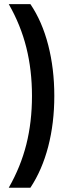

<svg xmlns="http://www.w3.org/2000/svg" viewBox="-20 -852 364 927"><path d="M134.4 -388.9Q134.4 -513.3 107.2 -622.2Q80 -731.1 22.2 -832.2H126.7Q183.3 -748.9 212.8 -634.4Q242.2 -520 242.2 -388.9Q242.2 -257.8 212.8 -144.4Q183.3 -31.1 126.7 54.4H22.2Q80 -46.7 107.2 -155Q134.4 -263.3 134.4 -388.9Z"/></svg>

Font: Paperlogy 6 SemiBold
Style: Regular
Weight: 600
Designer: redesigned by Lee Juim, glyphs from Gmarket Sans & Montserrat
Foundry: PT&
Version: Version 1.001